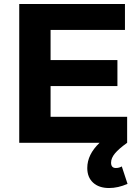

<svg xmlns="http://www.w3.org/2000/svg" viewBox="-20 -720 707 968"><path d="M623 207Q575 228 530 228Q479 228 449.5 201Q420 174 420 127Q420 59 482 0H77V-700H610V-569H235V-417H572V-286H235V-131H621V0Q579 30 559.5 53.5Q540 77 540 100Q540 127 564 127Q581 127 594 119Z"/></svg>

Font: Argentum Sans SemiBold
Style: Regular
Weight: 600
Designer: Julieta Ulanovsky (Modified by Cristiano Sobral)
Foundry: Julieta Ulanovsky
Version: Version 5.001;November 22, 2018;FontCreator 11.5.0.2425 64-b